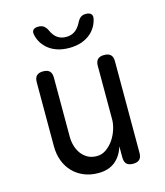

<svg xmlns="http://www.w3.org/2000/svg" viewBox="-117 -874 834 972"><g transform="rotate(-15 300.0 -387.5)"><path d="M415 -515Q415 -538 426 -549Q437 -560 460 -560Q483 -560 494 -549Q505 -538 505 -515V-35Q505 -12 494 -1Q483 10 460 10Q437 10 426 -1Q415 -12 415 -35V-94Q401 -46 367 -18Q333 10 278 10Q238 10 204.5 -3.5Q171 -17 146.5 -42Q122 -67 108.5 -102Q95 -137 95 -180V-515Q95 -538 106 -549Q117 -560 140 -560Q163 -560 174 -549Q185 -538 185 -515V-206Q185 -180 192 -156.5Q199 -133 212.5 -115Q226 -97 246 -86Q266 -75 293 -75Q320 -75 342.5 -91Q365 -107 381 -130.5Q397 -154 406 -182Q415 -210 415 -234ZM144 -750Q140 -767 148 -776Q156 -785 175 -785Q186 -785 194 -782Q202 -779 207 -774Q217 -765 222 -753Q227 -741 235 -730Q258 -698 299 -698Q340 -698 364 -730Q372 -740 377.5 -751.5Q383 -763 391 -772Q397 -778 404.5 -781.5Q412 -785 424 -785Q443 -785 451.5 -776Q460 -767 456 -750Q447 -709 416 -680Q372 -640 300 -640Q228 -640 184 -680Q153 -709 144 -750Z"/></g></svg>

Font: Maple Mono
Style: Regular
Weight: 400
Monospace: yes
Designer: subframe7536
Version: Version 7.300